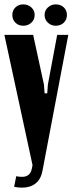

<svg xmlns="http://www.w3.org/2000/svg" viewBox="-30 -860 335 886"><path d="M26.9 -791Q26.9 -812.5 41.5 -826.2Q56.2 -839.8 77.1 -839.8Q99.1 -839.8 114.5 -825.9Q129.9 -812 129.9 -791Q129.9 -769 114.5 -755.1Q99.1 -741.2 77.1 -741.2Q55.7 -741.2 41.3 -755.1Q26.9 -769 26.9 -791ZM175.8 -791Q175.8 -812 191.2 -825.9Q206.5 -839.8 227.1 -839.8Q249.5 -839.8 264.2 -826.2Q278.8 -812.5 278.8 -791Q278.8 -769 264.2 -755.1Q249.5 -741.2 227.1 -741.2Q206.1 -741.2 190.9 -755.4Q175.8 -769.5 175.8 -791ZM123 -699.2 172.9 -469.2 175.8 -429.2H188L190.9 -469.2L233.9 -699.2H285.2L166 -71.8Q158.7 -32.7 134 -13.4Q109.4 5.9 71.8 5.9Q52.7 5.9 35.2 2L44.9 -46.9Q58.1 -43.9 71.8 -43.9Q109.9 -43.9 117.2 -83L120.1 -98.1L-9.8 -699.2Z"/></svg>

Font: Moniqa Black Paragraph
Style: Regular
Weight: 900
Designer: Rajesh Rajput
Foundry: Rajesh Rajput
Version: Version 1.000